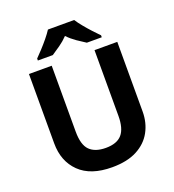

<svg xmlns="http://www.w3.org/2000/svg" viewBox="-164 -1060 1085 1197"><g transform="rotate(-20 378.0 -462.0)"><path d="M671 -252Q671 -178 638.5 -118.5Q606 -59 540.5 -24.5Q475 10 375 10Q233 10 159 -62.5Q85 -135 85 -254V-714H236V-277Q236 -189 272 -153Q308 -117 379 -117Q453 -117 486.5 -156Q520 -195 520 -278V-714H671ZM465 -934Q479 -912 501.5 -884.5Q524 -857 548 -831Q572 -805 590 -787V-774H491Q465 -790 434 -811.5Q403 -833 377 -860Q351 -833 321 -812Q291 -791 265 -774H166V-787Q185 -806 208.5 -831.5Q232 -857 254.5 -884.5Q277 -912 291 -934Z"/></g></svg>

Font: Noto Sans Adlam Unjoined
Style: Bold
Weight: 700
Version: Version 3.001